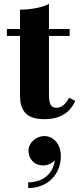

<svg xmlns="http://www.w3.org/2000/svg" viewBox="-20 -610 415 994"><path d="M370 -87.5 337.5 -104C322 -72 298 -52 272.5 -52C244 -52 233.5 -70.5 233.5 -120.5V-424H340.5V-460H233.5V-590C195.5 -569 132 -560 83.5 -560V-460H15.5V-424H83.5V-117C83.5 -44.5 109.5 7 209.5 7C296.5 7 344 -31 370 -87.5ZM127.5 170.5C127.5 211.5 155.5 246.5 204.5 246.5C229 246.5 251 234 263.5 220C254 297.5 193 334 126 334V363.5C229 363.5 295 291 295 198.5C295 134 255.5 94.5 210 94.5C165 94.5 127.5 130 127.5 170.5Z"/></svg>

Font: Bodoni* 06
Style: Bold
Weight: 700
Version: Version 2.2